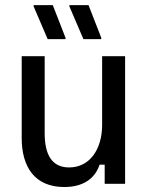

<svg xmlns="http://www.w3.org/2000/svg" viewBox="-20 -720 582 752"><path d="M236.7 -566.7V-571.7L186.7 -700H111.7V-695L166.7 -566.7ZM376.7 -566.7V-571.7L326.7 -700H251.7V-695L306.7 -566.7ZM231.7 12.5C304.2 12.5 351.7 -19.2 370 -75H390V0H470V-500H380V-230.8C380 -136.7 332.5 -64.2 250.8 -64.2C185 -64.2 155 -111.7 155 -198.3V-500H65V-179.2C65 -67.5 115 12.5 231.7 12.5Z"/></svg>

Font: Familjen Grotesk
Style: Regular
Weight: 400
Designer: Anders Wikstroem, Jonas Baeckman, Matilda Gysing, Kristian Moeller
Foundry: Familjen STHLM AB
Version: Version 2.000